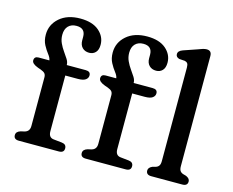

<svg xmlns="http://www.w3.org/2000/svg" viewBox="-102 -886 1256 1034"><g transform="rotate(15 526.0 -369.0)"><path d="M230.5 -93.5Q230.5 -58.5 259 -55.5L306 -50.5Q331.5 -47.5 331.5 -24.5Q331.5 0 302.5 0H80Q51 0 51 -24Q51 -44 76.5 -51.5L96 -56Q124.5 -63 124.5 -94V-365Q124.5 -379 118 -386.8Q111.5 -394.5 94 -401L78 -406.5Q42.5 -419.5 42.5 -438Q42.5 -460.5 67 -460.5H126.5Q125 -474.5 111.2 -492Q97.5 -509.5 84.8 -533.2Q72 -557 72 -590Q72 -646 115.2 -683.8Q158.5 -721.5 230.5 -721.5Q298 -721.5 334.8 -689.8Q371.5 -658 371.5 -612.5Q371.5 -584.5 357.8 -570Q344 -555.5 322.5 -555.5Q298.5 -555.5 284 -570.2Q269.5 -585 269.5 -610.5V-630Q269.5 -678 220.5 -678Q191.5 -678 174.8 -660.8Q158 -643.5 158 -612Q158 -587 167.8 -566Q177.5 -545 190.5 -526.8Q203.5 -508.5 213.5 -492.8Q223.5 -477 223.5 -462V-460.5H329Q356.5 -460.5 356.5 -438Q356.5 -423 343.2 -413.5Q330 -404 300.5 -404H230.5ZM603.5 -93.5Q603.5 -58.5 632 -55.5L679 -50.5Q704.5 -47.5 704.5 -24.5Q704.5 0 675.5 0H453Q424 0 424 -24Q424 -44 449.5 -51.5L469 -56Q497.5 -63 497.5 -94V-365Q497.5 -379 491 -386.8Q484.5 -394.5 467 -401L451 -406.5Q415.5 -419.5 415.5 -438Q415.5 -460.5 440 -460.5H499.5Q498 -474.5 484.2 -492Q470.5 -509.5 457.8 -533.2Q445 -557 445 -590Q445 -646 488.2 -683.8Q531.5 -721.5 603.5 -721.5Q671 -721.5 707.8 -689.8Q744.5 -658 744.5 -612.5Q744.5 -584.5 730.8 -570Q717 -555.5 695.5 -555.5Q671.5 -555.5 657 -570.2Q642.5 -585 642.5 -610.5V-630Q642.5 -678 593.5 -678Q564.5 -678 547.8 -660.8Q531 -643.5 531 -612Q531 -587 540.8 -566Q550.5 -545 563.5 -526.8Q576.5 -508.5 586.5 -492.8Q596.5 -477 596.5 -462V-460.5H702Q729.5 -460.5 729.5 -438Q729.5 -423 716.2 -413.5Q703 -404 673.5 -404H603.5ZM958 -707.5V-93.5Q958 -76 964 -67.5Q970 -59 981 -55.5L998.5 -50.5Q1020 -41 1020 -24.5Q1020 0 991 0H818Q789 0 789 -24.5Q789 -41 810.5 -50.5L829 -55.5Q840 -59 846 -67.5Q852 -76 852 -93.5V-615Q852 -631.5 846.8 -638.2Q841.5 -645 831.5 -647L800.5 -649Q781 -654.5 781 -671Q781 -689.5 806.5 -698.5L882 -724.5Q896.5 -730 908.2 -733.8Q920 -737.5 930 -737.5Q958 -737.5 958 -707.5Z"/></g></svg>

Font: Fraunces 9pt SuperSoft
Style: Regular
Weight: 400
Version: Version 1.000;[b76b70a41]